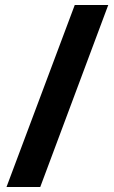

<svg xmlns="http://www.w3.org/2000/svg" viewBox="-20 -741 458 768"><path d="M413 -721 141 7H6L279 -721Z"/></svg>

Font: Noto Sans Armenian Condensed ExtraBold
Style: Regular
Weight: 800
Width: 3
Designer: Monotype Design Team
Foundry: Monotype Imaging Inc.
Version: Version 2.008; ttfautohint (v1.8.4.7-5d5b)